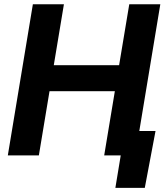

<svg xmlns="http://www.w3.org/2000/svg" viewBox="-20 -748 805 924"><path d="M17.6 0 138.2 -727.5H287.6L238.8 -434.1H553.2L602.1 -727.5H751.5L630.9 0H481.4L532.7 -309.1H218.3L167 0ZM535.2 156.2 561 0H519L538.1 -117.7H728.5L676.8 156.2Z"/></svg>

Font: Inter 20pt
Style: Bold Italic
Weight: 700
Italic angle: -9.3988°
Version: Version 4.001;git-66647c0bb